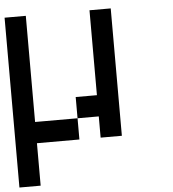

<svg xmlns="http://www.w3.org/2000/svg" viewBox="-55 -651 810 901"><g transform="rotate(-5 350.0 -200.0)"><path d="M0 200V-600H100V-100H300V0H100V200ZM300 -100V-200H400V-600H500V0H400V-100Z"/></g></svg>

Font: Galmuri9 Regular
Style: Regular
Weight: 400
Designer: Lee Minseo (quiple)
Version: Version 2.399;hotconv 1.1.1;makeotfexe 2.6.0 DEVELOPMENT